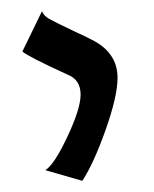

<svg xmlns="http://www.w3.org/2000/svg" viewBox="-20 -476 275 343"><path d="M100 -343Q30 -375 20 -384L55 -456Q58 -448 67.5 -442.5Q77 -437 119 -417Q124 -415 127 -413.5Q130 -412 135 -409.5Q140 -407 144 -405Q190 -382 190 -337Q190 -304 168.5 -243.5Q147 -183 127 -153L61 -172Q77 -182 100.5 -232Q124 -282 124 -307Q124 -334 100 -343Z"/></svg>

Font: Bellefair
Style: Regular
Weight: 400
Designer: Nick Shinn, Liron Lavi Turkenic
Foundry: Shinntype
Version: Version 1.003;PS 001.003;hotconv 1.0.88;makeotf.lib2.5.64775